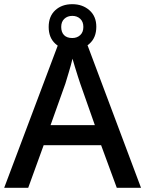

<svg xmlns="http://www.w3.org/2000/svg" viewBox="-20 -899 696 919"><path d="M539 0 464 -204H189L115 0H0L270 -717H386L655 0ZM364 -499Q360 -510 353 -532.5Q346 -555 338.5 -579Q331 -603 327 -618Q320 -588 309 -552Q298 -516 293 -499L222 -300H434ZM326 -661Q276 -661 244.5 -690Q213 -719 213 -770Q213 -821 244.5 -850Q276 -879 326 -879Q375 -879 408 -850Q441 -821 441 -771Q441 -719 408.5 -690Q376 -661 326 -661ZM326 -717Q349 -717 364 -731Q379 -745 379 -770Q379 -795 364 -809Q349 -823 326 -823Q303 -823 288 -809Q273 -795 273 -770Q273 -745 286.5 -731Q300 -717 326 -717Z"/></svg>

Font: Noto Sans Sora Sompeng Medium
Style: Regular
Weight: 500
Designer: Monotype Design Team. David Williams.
Foundry: Monotype Imaging Inc.
Version: Version 2.101; ttfautohint (v1.8.4.7-5d5b)